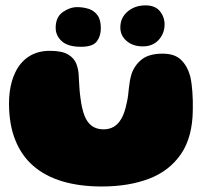

<svg xmlns="http://www.w3.org/2000/svg" viewBox="-20 -656 784 714"><path d="M358.5 37.5Q276.5 37.5 212.5 18.5Q148.5 -0.5 104.2 -38.8Q60 -77 36.8 -135.2Q13.5 -193.5 13.5 -271.5Q13.5 -293 16 -313Q18.5 -333 23.5 -351.2Q28.5 -369.5 36 -385Q54 -424 86.8 -445.5Q119.5 -467 165.5 -467Q211 -467 233.5 -453.2Q256 -439.5 263.8 -419Q271.5 -398.5 272.5 -379Q273 -367 273.8 -355Q274.5 -343 275.2 -331.5Q276 -320 277 -309.5Q278 -299 279.5 -289.5Q284.5 -250.5 294.5 -225.2Q304.5 -200 322 -187.5Q339.5 -175 365.5 -175Q386.5 -175 403 -184.5Q419.5 -194 431.8 -215.5Q444 -237 451 -272Q454.5 -286.5 456.2 -300.2Q458 -314 459.2 -327.2Q460.5 -340.5 462.8 -353.8Q465 -367 469 -380.5Q480.5 -414 507.5 -435.2Q534.5 -456.5 585 -456.5Q629.5 -456.5 653.2 -433.5Q677 -410.5 687.5 -372Q690.5 -358.5 692.5 -343.5Q694.5 -328.5 695.5 -312.8Q696.5 -297 697 -280.5Q697.5 -264 697 -247.5Q696 -145.5 652.8 -82.8Q609.5 -20 533.8 8.8Q458 37.5 358.5 37.5ZM281.5 -482Q232 -482 209.5 -503Q187 -524 187 -552.5Q187 -592 213.2 -610.8Q239.5 -629.5 267 -629.5Q289.5 -629.5 309.8 -623Q330 -616.5 342.5 -599.5Q355 -582.5 355 -551Q355 -522 340 -502Q325 -482 281.5 -482ZM511 -483.5Q474.5 -483.5 451 -503.5Q427.5 -523.5 427.5 -554Q427.5 -590 454.5 -613Q481.5 -636 521 -636Q557 -636 574.5 -614.5Q592 -593 592 -565.5Q592 -531.5 570 -507.5Q548 -483.5 511 -483.5Z"/></svg>

Font: Gluten ExtraBold
Style: Regular
Weight: 800
Designer: Tyler Finck
Foundry: Etcetera Type Company
Version: Version 1.300